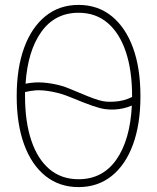

<svg xmlns="http://www.w3.org/2000/svg" viewBox="-20 -746 640 782"><path d="M300 16Q222 16 165.5 -29Q109 -74 78.5 -157Q48 -240 48 -354Q48 -469 78.5 -552Q109 -635 165.5 -680.5Q222 -726 300 -726Q378 -726 434.5 -680.5Q491 -635 521.5 -552Q552 -469 552 -354Q552 -240 521.5 -157Q491 -74 434.5 -29Q378 16 300 16ZM265 -384Q310 -365 337.5 -354Q365 -343 382.5 -338Q400 -333 414 -332Q428 -331 445 -332Q484 -334 518 -351V-354Q518 -459 492.5 -535Q467 -611 418.5 -652.5Q370 -694 300 -694Q204 -694 148.5 -616.5Q93 -539 84 -405Q103 -409 122 -410Q153 -412 193 -405Q233 -398 265 -384ZM300 -16Q398 -16 454 -96Q510 -176 517 -316Q484 -302 447 -300Q428 -299 408.5 -301.5Q389 -304 357 -315Q325 -326 267 -350Q231 -365 192.5 -372.5Q154 -380 125 -378Q102 -376 82 -371Q82 -363 82 -354Q82 -250 107.5 -174Q133 -98 181.5 -57Q230 -16 300 -16Z"/></svg>

Font: Geist Mono Thin
Style: Regular
Weight: 100
Monospace: yes
Designer: Basement.studio, Andrés Briganti, Mateo Zaragoza
Foundry: Basement.studio, Vercel, Andrés Briganti, Guido Ferreyra, Mateo Zaragoza
Version: Version 1.500; ttfautohint (v1.8.4.7-5d5b)